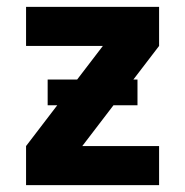

<svg xmlns="http://www.w3.org/2000/svg" viewBox="-20 -540 540 560"><path d="M56 0V-114L147 -233H119V-308H205L280 -406H56V-520H444V-406L369 -308H381V-233H311L220 -114H444V0Z"/></svg>

Font: Iosevka SS04 Heavy
Style: Regular
Weight: 900
Monospace: yes
Designer: Belleve Invis
Foundry: Belleve Invis
Version: Version 19.0.0; ttfautohint (v1.8.4)